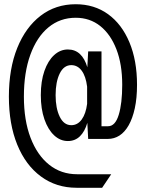

<svg xmlns="http://www.w3.org/2000/svg" viewBox="-20 -725 690 908"><path d="M342 163Q246 163 173.5 109.5Q101 56 61.5 -41Q22 -138 22 -268Q22 -400 61.5 -498Q101 -596 172 -650.5Q243 -705 338 -705Q426 -705 491 -658Q556 -611 592 -525Q628 -439 628 -324Q628 -261 617.5 -213Q607 -165 588.5 -132.5Q570 -100 545 -84Q520 -68 490 -68H397L393 -144Q381 -103 358 -80.5Q335 -58 301 -58Q265 -58 236 -85Q207 -112 190 -161Q173 -210 173 -275Q173 -341 190 -389.5Q207 -438 236 -464.5Q265 -491 301 -491Q335 -491 358 -469.5Q381 -448 393 -407L397 -482H460V-128H491Q525 -128 541.5 -182Q558 -236 558 -324Q558 -421 530.5 -492Q503 -563 454 -602Q405 -641 338 -641Q264 -641 209 -595.5Q154 -550 123.5 -466Q93 -382 93 -268Q93 -156 124.5 -73.5Q156 9 212.5 54Q269 99 345 99H506L463 163ZM317 -133Q347 -133 366.5 -160Q386 -187 392 -234V-315Q386 -364 366.5 -390.5Q347 -417 317 -417Q282 -417 262.5 -377.5Q243 -338 243 -275Q243 -213 262.5 -173Q282 -133 317 -133Z"/></svg>

Font: Azeret Mono Light
Style: Regular
Weight: 300
Designer: Martin Vácha
Foundry: Displaay
Version: Version 1.002